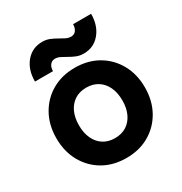

<svg xmlns="http://www.w3.org/2000/svg" viewBox="-172 -853 945 996"><g transform="rotate(-30 300.0 -354.5)"><path d="M300 16Q222 16 162.5 -18.5Q103 -53 69 -114Q35 -175 35 -254Q35 -333 69 -394Q103 -455 162.5 -489.5Q222 -524 300 -524Q378 -524 437.5 -489.5Q497 -455 531 -394Q565 -333 565 -254Q565 -175 531 -114Q497 -53 437.5 -18.5Q378 16 300 16ZM300 -103Q340 -103 369 -121.5Q398 -140 414 -174Q430 -208 430 -254Q430 -300 414 -334Q398 -368 369 -386.5Q340 -405 300 -405Q260 -405 231 -386.5Q202 -368 186 -334Q170 -300 170 -254Q170 -208 186 -174Q202 -140 231 -121.5Q260 -103 300 -103ZM379 -564Q355 -564 335.5 -572Q316 -580 299 -590Q282 -600 266 -608Q250 -616 235 -616Q216 -616 205 -602Q194 -588 194 -565H86Q86 -636 123.5 -680.5Q161 -725 221 -725Q245 -725 264.5 -717Q284 -709 301 -699Q318 -689 334 -681Q350 -673 365 -673Q385 -673 395.5 -687.5Q406 -702 406 -724H514Q514 -654 476.5 -609Q439 -564 379 -564Z"/></g></svg>

Font: Fustat ExtraBold
Style: Regular
Weight: 800
Designer: Mohamed Gaber, Khaled Hosny, Laura Garcia Mut
Foundry: Kief Type Foundry, Alif Type Foundry, Hard Type Foundry
Version: Version 1.007